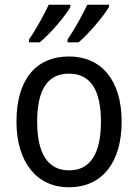

<svg xmlns="http://www.w3.org/2000/svg" viewBox="-20 -786 586 816"><path d="M443 -756V-766H351C333 -727 295 -658 267 -618V-606H314C356 -641 421 -718 443 -756ZM279 -756V-766H187C168 -725 132 -659 103 -618V-606H149C195 -644 257 -717 279 -756ZM497 -269C497 -448 408 -546 274 -546C131 -546 50 -446 50 -269C50 -95 138 10 272 10C414 10 497 -95 497 -269ZM138 -269C138 -400 179 -473 273 -473C367 -473 409 -400 409 -269C409 -138 367 -62 274 -62C180 -62 138 -138 138 -269Z"/></svg>

Font: Noto Sans Lao UI SemCond
Style: Regular
Weight: 400
Width: 4
Designer: Monotype Design Team
Foundry: Monotype Imaging Inc.
Version: Version 2.000